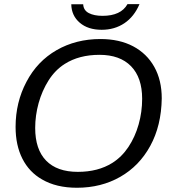

<svg xmlns="http://www.w3.org/2000/svg" viewBox="-20 -884 818 914"><path d="M458 -698.2Q548.3 -698.2 613.8 -663.6Q679.2 -628.9 714.6 -565.4Q750 -502 750 -415.5Q748 -285.6 695.3 -189.5Q643.1 -93.8 552.2 -42Q461.4 9.8 346.2 9.8Q248 9.8 180.2 -29.8Q119.1 -64.5 86.7 -128.4Q54.2 -192.4 54.2 -279.8Q54.2 -397 106 -494.6Q157.2 -592.3 249.5 -645.3Q341.8 -698.2 458 -698.2ZM453.6 -623Q356.4 -623 288.1 -579.6Q242.7 -550.8 211.4 -501.5Q180.2 -452.1 163.8 -393.1Q147.5 -334 147.5 -274.9Q147.5 -172.9 199.5 -119.4Q251.5 -65.9 350.6 -65.9Q446.8 -65.9 514.6 -108.4Q559.6 -136.7 591.3 -184.3Q623 -231.9 639.9 -291.5Q656.7 -351.1 656.7 -413.6Q656.7 -514.6 603.8 -568.8Q550.8 -623 453.6 -623ZM463.9 -742.2Q398.9 -742.2 359.6 -775.9Q320.3 -809.6 319.3 -863.8H376Q377.4 -835 402.6 -821.8Q427.7 -808.6 468.3 -808.6Q511.7 -808.6 541.5 -822.5Q571.3 -836.4 586.9 -864.3H644Q618.7 -804.7 572 -773.4Q525.4 -742.2 463.9 -742.2Z"/></svg>

Font: Arimo
Style: Italic
Weight: 400
Italic angle: -12°
Designer: Steve Matteson
Foundry: Monotype Imaging Inc.
Version: Version 1.33